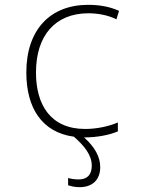

<svg xmlns="http://www.w3.org/2000/svg" viewBox="-20 -559 603 795"><path d="M330 10C384 10 436 -1 468 -15V-52C432 -36 380 -25 333 -25C190 -25 129 -124 129 -259C129 -412 209 -504 346 -504C383 -504 426 -497 462 -479L473 -514C436 -531 393 -539 345 -539C188 -539 89 -436 89 -259C89 -113 153 -11 286 7C328 44 360 82 360 127C360 164 342 184 305 184C289 184 272 181 262 178V208C273 212 290 216 310 216C361 216 395 187 395 133C395 90 372 49 328 10Z"/></svg>

Font: Noto Sans Mono SemiCondensed ExtraLight
Style: Regular
Weight: 200
Width: 4
Designer: Monotype Design Team
Foundry: Monotype Imaging Inc.
Version: Version 2.014